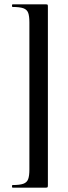

<svg xmlns="http://www.w3.org/2000/svg" viewBox="-20 -745 314 882"><path d="M200 106Q200 113 198.5 115Q197 117 191 117Q168 117 137.5 117Q107 117 80 117Q53 117 38 117Q35 117 35 111Q35 105 38 105Q71 105 87.5 99Q104 93 109.5 77.5Q115 62 115 34V-642Q115 -671 109.5 -686Q104 -701 87.5 -707Q71 -713 38 -713Q35 -713 35 -719Q35 -725 38 -725Q53 -725 80 -725Q107 -725 137.5 -725Q168 -725 191 -725Q197 -725 198.5 -723.5Q200 -722 200 -715Z"/></svg>

Font: Cormorant Light SemiBold
Style: Regular
Weight: 600
Version: Version 4.000